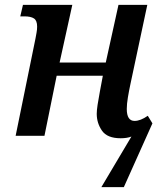

<svg xmlns="http://www.w3.org/2000/svg" viewBox="-20 -556 666 786"><path d="M395 210H487L604 -51L585 -82Q555 -61 531 -61Q499 -61 499 -110Q499 -130 503.5 -157Q508 -184 514 -212L583 -536H465L413 -300H224L276 -536H74L63 -489H80Q106 -489 119 -480.5Q132 -472 132 -447Q132 -435 129.5 -421.5Q127 -408 125 -397L44 0H162L212 -246H401L389 -182Q383 -150 379.5 -127Q376 -104 376 -90Q376 -52 397.5 -21Q419 10 474 10Q500 10 518 3Z"/></svg>

Font: Noto Serif SemiCondensed Semi
Style: Italic
Weight: 600
Width: 4
Italic angle: -12°
Designer: Monotype Design Team
Foundry: Monotype Imaging Inc.
Version: Version 1.901